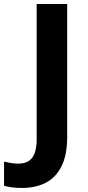

<svg xmlns="http://www.w3.org/2000/svg" viewBox="-99 -734 440 965"><path d="M11.3 210.7Q-18.2 210.7 -40.2 207.5Q-62.2 204.4 -78.6 199.6V78.4Q-62.6 81.8 -44.9 85.1Q-27.2 88.4 -7.2 88.4Q23.9 88.4 44.2 76Q64.6 63.5 74.9 36.4Q85.3 9.3 85.3 -33.9V-714H238.7V-47Q238.7 45.2 209.9 102.2Q181.1 159.2 130 185Q78.8 210.7 11.3 210.7Z"/></svg>

Font: Noto Sans Meetei Mayek
Style: Regular
Weight: 400
Designer: Monotype Design Team and Neelakash Kshetrimayum
Foundry: Monotype Imaging Inc.
Version: Version 2.002